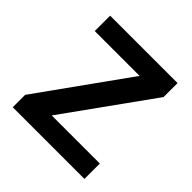

<svg xmlns="http://www.w3.org/2000/svg" viewBox="-149 -658 776 776"><g transform="rotate(45 239.0 -270.0)"><path d="M442.9 0H33.2V-70.8L306.2 -452.1H49.8V-540H435.1V-460L168 -87.9H442.9Z"/></g></svg>

Font: f0_58770          
Style: Regular
Weight: 600
Foundry: Ascender Corporation
Version: Version 1.10